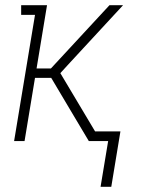

<svg xmlns="http://www.w3.org/2000/svg" viewBox="-20 -540 540 735"><path d="M365 175 394 0H320L258 -104L176 -242H114L74 0H34L114 -483H61V-520H160L120 -278H175L399 -520H451L243 -295L211 -260L344 -37H441L406 175Z"/></svg>

Font: Iosevka Curly Slab Extralight
Style: Italic
Weight: 200
Italic angle: -9°
Monospace: yes
Designer: Belleve Invis
Foundry: Belleve Invis
Version: Version 22.1.2; ttfautohint (v1.8.4)